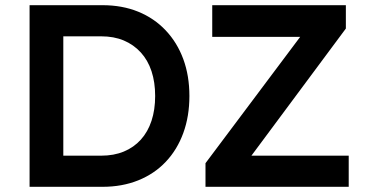

<svg xmlns="http://www.w3.org/2000/svg" viewBox="-20 -720 1419 740"><path d="M94 0V-700H375Q451 -700 512.5 -675Q574 -650 618.5 -603Q663 -556 686.5 -492Q710 -428 710 -350Q710 -272 686.5 -207.5Q663 -143 619 -96.5Q575 -50 513 -25Q451 0 375 0ZM224 -101 214 -120H370Q419 -120 457.5 -136Q496 -152 523 -182Q550 -212 564 -254.5Q578 -297 578 -350Q578 -403 564 -445.5Q550 -488 522.5 -518Q495 -548 457 -564Q419 -580 370 -580H211L224 -597ZM772 0V-91L1137 -578H798V-700H1313V-610L949 -120H1324V0Z"/></svg>

Font: Mach Medium
Style: Regular
Weight: 500
Version: Version 1.002